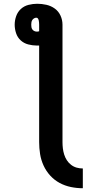

<svg xmlns="http://www.w3.org/2000/svg" viewBox="-20 -755 540 1020"><path d="M420 245Q388 245 356.5 238.5Q325 232 297 217Q269 202 247 178Q225 154 211.5 124.5Q198 95 193 63.5Q188 32 188 0V-513H176Q153 -513 130 -519Q107 -525 90 -540.5Q73 -556 65.5 -578.5Q58 -601 58 -624Q58 -647 66 -669.5Q74 -692 91 -707.5Q108 -723 131 -729Q154 -735 178 -735Q202 -735 226.5 -729.5Q251 -724 271 -709.5Q291 -695 301.5 -672Q312 -649 312 -624V0Q312 17 314 33.5Q316 50 321 66Q326 82 335 96Q344 110 357.5 120.5Q371 131 387 135.5Q403 140 420 140ZM176 -587Q179 -587 182 -587.5Q185 -588 188 -589V-624Q188 -629 187.5 -634.5Q187 -640 186 -645.5Q185 -651 182 -656Q179 -661 173 -661Q167 -661 161 -657.5Q155 -654 151.5 -648.5Q148 -643 147 -636.5Q146 -630 146 -624Q146 -617 147 -610.5Q148 -604 152 -598.5Q156 -593 162.5 -590Q169 -587 176 -587Z"/></svg>

Font: Iosevka Extrabold
Style: Regular
Weight: 800
Monospace: yes
Designer: Belleve Invis
Foundry: Belleve Invis
Version: Version 32.5.0; ttfautohint (v1.8.4)